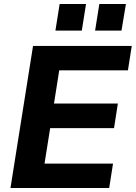

<svg xmlns="http://www.w3.org/2000/svg" viewBox="-20 -933 674 953"><path d="M32 0 144 -705H634L615 -584H274L248 -419H565L546 -297H229L201 -121H541L522 0ZM452 -781 473 -913H605L583 -781ZM255 -781 276 -913H407L386 -781Z"/></svg>

Font: Mulish ExtraLight ExtraBold
Style: Italic
Weight: 800
Italic angle: -9°
Version: Version 3.603